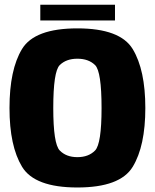

<svg xmlns="http://www.w3.org/2000/svg" viewBox="-20 -804 670 829"><path d="M314 5.5Q499 5.5 553.2 -84Q607.5 -173.5 607.5 -337.5Q607.5 -502 553.2 -591.8Q499 -681.5 314 -681.5Q129 -681.5 75 -592.2Q21 -503 21 -337.5Q21 -173.5 75.2 -84Q129.5 5.5 314 5.5ZM314 -125.5Q266 -125.5 238 -154.2Q210 -183 210 -337.5Q210 -495.5 238 -523Q266 -550.5 314 -550.5Q362.5 -550.5 390.5 -523Q418.5 -495.5 418.5 -337.5Q418.5 -183 390.5 -154.2Q362.5 -125.5 314 -125.5ZM154 -715.5H476.5V-783.5H154Z"/></svg>

Font: Anybody SemiCondensed ExtraBold
Style: Regular
Weight: 800
Width: 4
Version: Version 1.113;gftools[0.9.25]